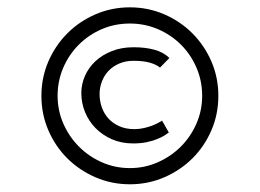

<svg xmlns="http://www.w3.org/2000/svg" viewBox="-20 -778 690 510"><path d="M325 -758.5Q373.5 -758.5 416.2 -740Q459 -721.5 491 -689.5Q523 -657.5 541.5 -614.8Q560 -572 560 -523.5Q560 -474.5 541.5 -431.8Q523 -389 491 -357.2Q459 -325.5 416.2 -307Q373.5 -288.5 325 -288.5Q276.5 -288.5 233.8 -307Q191 -325.5 159 -357.2Q127 -389 108.5 -431.8Q90 -474.5 90 -523.5Q90 -572 108.5 -614.8Q127 -657.5 159 -689.5Q191 -721.5 233.8 -740Q276.5 -758.5 325 -758.5ZM325 -331.5Q364 -331.5 398.8 -346.8Q433.5 -362 459.8 -388Q486 -414 501.5 -449Q517 -484 517 -523.5Q517 -563 502 -598Q487 -633 460.8 -659.2Q434.5 -685.5 399.5 -700.5Q364.5 -715.5 325 -715.5Q285 -715.5 250.2 -700.5Q215.5 -685.5 189.2 -659.2Q163 -633 148 -598Q133 -563 133 -523.5Q133 -484.5 148.2 -449.8Q163.5 -415 189.5 -388.8Q215.5 -362.5 250.5 -347Q285.5 -331.5 325 -331.5ZM405 -598.5Q395.5 -606.5 378.2 -611.5Q361 -616.5 334.5 -616.5Q313.5 -616.5 296.8 -609.2Q280 -602 268.5 -590Q257 -578 250.8 -561.8Q244.5 -545.5 244.5 -528Q244.5 -509.5 250.5 -492.8Q256.5 -476 268 -463.2Q279.5 -450.5 296.8 -442.8Q314 -435 337 -435Q350 -435 362 -437.8Q374 -440.5 383.8 -444.2Q393.5 -448 400.5 -451.8Q407.5 -455.5 410.5 -457.5L428.5 -426Q424.5 -423 417 -418.2Q409.5 -413.5 398 -408.8Q386.5 -404 370.5 -400.5Q354.5 -397 333.5 -397Q302.5 -397 277 -408.2Q251.5 -419.5 233.5 -438Q215.5 -456.5 205.8 -480.5Q196 -504.5 196 -531Q196 -554 205.5 -576Q215 -598 233 -615Q251 -632 276.8 -642.2Q302.5 -652.5 335 -652.5Q365.5 -652.5 389.8 -646Q414 -639.5 430 -624Z"/></svg>

Font: B612 Mono
Style: Regular
Weight: 400
Version: Version 1.005